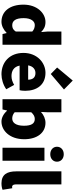

<svg xmlns="http://www.w3.org/2000/svg" viewBox="779 -1772 1007 2605"><g transform="rotate(90 1282.5 -469.5)"><path d="M276 14C330 14 385 -15 425 -55H429L442 0H587V-799H408V-609L415 -524C378 -560 341 -583 278 -583C160 -583 43 -471 43 -284C43 -99 134 14 276 14ZM323 -132C262 -132 226 -178 226 -287C226 -392 271 -438 320 -438C350 -438 381 -429 408 -404V-180C384 -143 357 -132 323 -132Z M987 14C1054 14 1132 -9 1191 -51L1132 -158C1091 -134 1053 -122 1012 -122C940 -122 886 -154 870 -232H1204C1208 -245 1212 -277 1212 -308C1212 -464 1132 -583 968 -583C830 -583 698 -469 698 -284C698 -96 824 14 987 14ZM867 -348C879 -416 922 -447 971 -447C1036 -447 1061 -405 1061 -348ZM984 -655 1194 -834 1073 -953 896 -741Z M1630 14C1752 14 1869 -98 1869 -295C1869 -469 1782 -583 1646 -583C1594 -583 1541 -560 1499 -522L1503 -607V-799H1326V0H1465L1479 -61H1483C1528 -11 1580 14 1630 14ZM1588 -132C1561 -132 1531 -140 1503 -165V-390C1534 -423 1561 -438 1594 -438C1657 -438 1686 -391 1686 -291C1686 -177 1642 -132 1588 -132Z M1984 0H2161V-569H1984ZM2073 -648C2132 -648 2174 -686 2174 -739C2174 -793 2132 -831 2073 -831C2013 -831 1971 -793 1971 -739C1971 -686 2013 -648 2073 -648Z M2467 14C2506 14 2536 7 2555 -1L2534 -132C2524 -130 2520 -130 2514 -130C2500 -130 2482 -141 2482 -178V-799H2305V-185C2305 -66 2345 14 2467 14Z"/></g></svg>

Font: Noto Sans Korean Black
Style: Bold
Weight: 900
Designer: Ryoko NISHIZUKA (kana & ideographs); Paul D. Hunt (Latin, Greek & Cyrillic); Wenlong ZHANG (bopomofo); Sandoll Communica
Foundry: Adobe Systems Incorporated
Version: Version 1.000;PS 1;hotconv 1.0.78;makeotf.lib2.5.61930